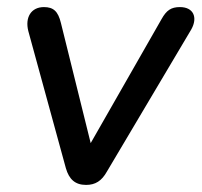

<svg xmlns="http://www.w3.org/2000/svg" viewBox="-20 -515 569 542"><path d="M223 7C249 7 267 -4 282 -31L520 -432C539 -466 526 -495 488 -495C463 -495 450 -486 436 -461L236 -111L152 -450C144 -483 131 -495 104 -495C68 -495 50 -466 60 -427L166 -40C175 -9 192 7 223 7Z"/></svg>

Font: SN Pro Medium
Style: Italic
Weight: 400
Italic angle: -9°
Designer: Tobias Whetton
Foundry: Supernotes
Version: Version 1.001;Glyphs 3.2 (3249)